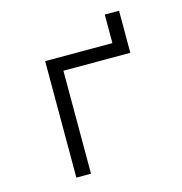

<svg xmlns="http://www.w3.org/2000/svg" viewBox="-98 -734 782 824"><g transform="rotate(-15 293.0 -322.5)"><path d="M141.1 0V-517.6H439.9V-644.5H503.4V-457.5H206.1V0Z"/></g></svg>

Font: CaskaydiaMono NF Light
Style: Regular
Weight: 300
Designer: Aaron Bell
Foundry: Saja Typeworks
Version: Version 2111.001; ttfautohint (v1.8.4);Nerd Fonts 3.1.1